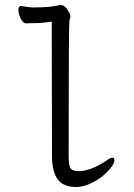

<svg xmlns="http://www.w3.org/2000/svg" viewBox="-20 -734 540 772"><path d="M287 18Q234 18 211.5 -13.5Q189 -45 189 -110L188 -647Q149 -641 123.5 -641Q98 -641 85 -640Q73 -640 63.5 -659Q54 -678 54 -693Q54 -710 63 -710Q101 -704 112 -704Q183 -704 223 -714Q242 -714 256 -687Q263 -676 263 -668Q263 -660 259.5 -653.5Q256 -647 256 -108Q256 -69 263.5 -57.5Q271 -46 297 -46Q344 -46 406 -87Q423 -100 432 -100Q440 -100 440 -89Q440 -79 427.5 -62Q415 -45 393 -26.5Q371 -8 341 5Q311 18 287 18Z"/></svg>

Font: LXGW WenKai Mono TC
Style: Regular
Weight: 400
Designer: LXGW / Fontworks Inc.
Foundry: LXGW / Fontworks Inc.
Version: Version 1.330